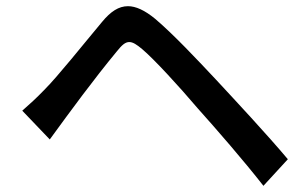

<svg xmlns="http://www.w3.org/2000/svg" viewBox="-20 -636 996 621"><path d="M52 -278 141 -185C211 -281 282 -378 358 -470C374 -490 385 -500 398 -500C410 -500 422 -492 440 -477C478 -445 558 -358 620 -285C681 -217 767 -118 832 -35L911 -121C842 -203 743 -309 679 -378C618 -443 542 -524 482 -575C448 -603 419 -616 394 -616C364 -616 338 -599 310 -565C248 -491 168 -390 123 -345C97 -318 77 -300 52 -278Z"/></svg>

Font: Kinto Sans Med
Style: Regular
Weight: 500
Designer: Authors: Ryoko NISHIZUKA  (kana & ideographs); Paul D. Hunt (Latin, Greek & Cyrillic); Wenlong ZHANG  (bopomofo); Sandol
Foundry: Adobe Systems Incorporated, ookami Inc.
Version: Version 0.001